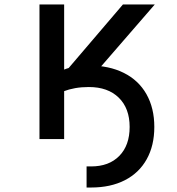

<svg xmlns="http://www.w3.org/2000/svg" viewBox="-20 -620 790 856"><path d="M528 -600H670L403 -292H265ZM156 -600H266V0H156ZM366 122H386Q466 122 512 75Q558 28 558 -54Q558 -137 509.5 -184.5Q461 -232 376 -232Q343 -232 315 -227Q287 -222 264 -213V-309Q285 -318 313 -323Q341 -328 376 -328Q466 -328 532 -295Q598 -262 633 -200Q668 -138 668 -54Q668 29 634 90Q600 151 536.5 183.5Q473 216 386 216H366Z"/></svg>

Font: Martian Mono VF sWd Rg
Style: Regular
Weight: 400
Width: 6
Monospace: yes
Designer: Roman Shamin
Foundry: Evil Martians
Version: Version 1.100